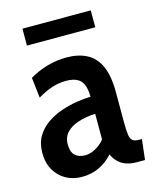

<svg xmlns="http://www.w3.org/2000/svg" viewBox="-105 -746 669 828"><g transform="rotate(-15 229.5 -332.0)"><path d="M158.5 10Q119.5 10 88 -7.2Q56.5 -24.5 37.8 -56.8Q19 -89 19 -133.5Q19 -176.5 37.2 -207.2Q55.5 -238 85.2 -258.5Q115 -279 150 -291Q185 -303 220 -308.5Q255 -314 282.5 -314.5Q282 -366.5 262 -387.2Q242 -408 197 -408Q165.5 -408 135.5 -398.2Q105.5 -388.5 70 -367.5L59.5 -458.5Q97.5 -481 139.5 -493Q181.5 -505 225.5 -505Q279 -505 316.5 -485.2Q354 -465.5 373.8 -421.5Q393.5 -377.5 393.5 -304.5V-169.5Q393.5 -133 396.5 -114Q399.5 -95 408.8 -88Q418 -81 436 -81H449.5L439 10H403Q374.5 10 354 2.2Q333.5 -5.5 319.8 -19.5Q306 -33.5 297 -53Q272 -24 237 -7Q202 10 158.5 10ZM196 -76.5Q218 -76.5 241.5 -89Q265 -101.5 283 -123.5V-238.5Q241 -236 207.5 -225.5Q174 -215 154.2 -194.2Q134.5 -173.5 134.5 -141Q134.5 -107 150.8 -91.8Q167 -76.5 196 -76.5ZM75 -598.5V-674H380V-598.5Z"/></g></svg>

Font: Cabin SemiCondensed SemiBold
Style: Regular
Weight: 600
Width: 4
Designer: Pablo Impallari
Foundry: Pablo Impallari. http://www.impallari.com Igino Marini. http://www.ikern.com
Version: Version 3.001